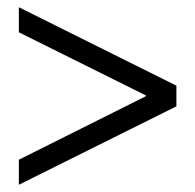

<svg xmlns="http://www.w3.org/2000/svg" viewBox="-20 -549 538 529"><path d="M32 -40V-109L382 -284V-286L32 -460V-529L466 -313V-256Z"/></svg>

Font: Nunito Sans 7pt Condensed
Style: Regular
Weight: 400
Width: 3
Designer: Vernon Adams
Foundry: Vernon Adams
Version: Version 3.101;gftools[0.9.27]